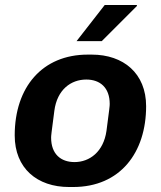

<svg xmlns="http://www.w3.org/2000/svg" viewBox="-20 -740 646 770"><path d="M287 -575H388L529 -716V-720H400ZM566 -314C566 -446 475 -521 348 -521H332C150 -521 39 -391 39 -197C39 -65 129 10 257 10H273C463 10 566 -129 566 -314ZM407 -215C395 -131 339 -90 279 -90C224 -90 185 -122 185 -188C185 -196 186 -205 198 -296C209 -380 264 -421 326 -421C381 -421 420 -389 420 -323C420 -315 419 -306 407 -215Z"/></svg>

Font: Chivo
Style: Bold Italic
Weight: 700
Italic angle: -8°
Designer: Hector Gatti
Foundry: Omnibus-Type
Version: Version 1.003;PS 001.003;hotconv 1.0.70;makeotf.lib2.5.58329